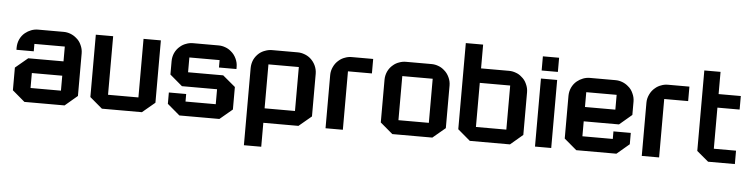

<svg xmlns="http://www.w3.org/2000/svg" viewBox="-46 -819 4653 1186"><g transform="rotate(5 2281.0 -226.0)"><path d="M398.4 -422.9Q419.9 -406.2 430.7 -380.9Q442.4 -356.4 442.4 -330.1Q442.4 -241.2 442.4 -65.4Q417 -43 365.2 0Q282.2 0 116.2 0Q90.8 -21.5 39.1 -65.4Q39.1 -112.3 39.1 -206.1Q64.5 -227.5 116.2 -270.5Q189.5 -270.5 335 -270.5Q335 -300.8 335 -362.3Q271.5 -362.3 146.5 -362.3Q146.5 -346.7 146.5 -316.4Q110.4 -316.4 39.1 -316.4Q39.1 -320.3 39.1 -330.1Q39.1 -356.4 49.8 -380.9Q61.5 -406.2 82 -422.9Q98.6 -436.5 119.1 -444.3Q139.6 -452.1 161.1 -452.1Q213.9 -452.1 320.3 -452.1Q341.8 -452.1 362.3 -444.3Q382.8 -436.5 398.4 -422.9ZM335 -88.9Q335 -120.1 335 -181.6Q271.5 -181.6 146.5 -181.6Q146.5 -151.4 146.5 -88.9Q193.4 -88.9 240.2 -88.9Q288.1 -88.9 335 -88.9Z M922.9 -452.1Q922.9 -323.2 922.9 -65.4Q896.5 -43 844.7 0Q762.7 0 596.7 0Q571.3 -21.5 519.5 -65.4Q519.5 -194.3 519.5 -452.1Q554.7 -452.1 627 -452.1Q627 -331.1 627 -88.9Q689.5 -88.9 815.4 -88.9Q815.4 -210 815.4 -452.1Q850.6 -452.1 922.9 -452.1Z M1403.3 -316.4Q1367.2 -316.4 1294.9 -316.4Q1294.9 -331.1 1294.9 -362.3Q1232.4 -362.3 1107.4 -362.3Q1107.4 -332 1107.4 -270.5Q1179.7 -270.5 1325.2 -270.5Q1351.6 -249 1403.3 -205.1Q1403.3 -158.2 1403.3 -65.4Q1377 -43 1325.2 0Q1280.3 0 1191.4 0Q1153.3 0 1077.1 0Q1051.8 -21.5 1000 -65.4Q1000 -88.9 1000 -135.7Q1035.2 -135.7 1107.4 -135.7Q1107.4 -120.1 1107.4 -88.9Q1169.9 -88.9 1294.9 -88.9Q1294.9 -120.1 1294.9 -181.6Q1222.7 -181.6 1077.1 -181.6Q1051.8 -203.1 1000 -247.1Q1000 -274.4 1000 -330.1Q1000 -356.4 1010.7 -380.9Q1022.5 -406.2 1043 -422.9Q1059.6 -437.5 1080.1 -444.3Q1099.6 -452.1 1122.1 -452.1Q1174.8 -452.1 1281.2 -452.1Q1302.7 -452.1 1323.2 -444.3Q1342.8 -437.5 1359.4 -422.9Q1379.9 -406.2 1391.6 -380.9Q1403.3 -356.4 1403.3 -330.1Q1403.3 -326.2 1403.3 -323.2Q1403.3 -319.3 1403.3 -316.4Z M1849.6 -423.8Q1870.1 -406.2 1881.8 -381.8Q1893.6 -356.4 1893.6 -330.1Q1893.6 -241.2 1893.6 -65.4Q1867.2 -43.9 1815.4 0Q1743.2 0 1597.7 0Q1597.7 48.8 1597.7 148.4Q1561.5 148.4 1490.2 148.4Q1490.2 -11.7 1490.2 -330.1Q1490.2 -356.4 1501 -381.8Q1512.7 -406.2 1533.2 -423.8Q1549.8 -437.5 1570.3 -444.3Q1590.8 -452.1 1612.3 -452.1Q1665 -452.1 1771.5 -452.1Q1793 -452.1 1813.5 -444.3Q1833 -437.5 1849.6 -423.8ZM1597.7 -362.3Q1597.7 -271.5 1597.7 -89.8Q1660.2 -89.8 1786.1 -89.8Q1786.1 -180.7 1786.1 -362.3Q1738.3 -362.3 1691.4 -362.3Q1644.5 -362.3 1597.7 -362.3Z M2091.8 -362.3Q2091.8 -362.3 2090.8 -362.3Q2090.8 -241.2 2090.8 0Q2055.7 0 1983.4 0Q1983.4 -110.4 1983.4 -330.1Q1983.4 -356.4 1995.1 -380.9Q2006.8 -406.2 2027.3 -422.9Q2043.9 -437.5 2064.5 -444.3Q2084 -452.1 2105.5 -452.1Q2150.4 -452.1 2239.3 -452.1Q2239.3 -421.9 2239.3 -362.3Q2203.1 -362.3 2166 -362.3Q2128.9 -362.3 2091.8 -362.3Z M2679.7 -422.9Q2700.2 -406.2 2711.9 -380.9Q2723.6 -356.4 2723.6 -330.1Q2723.6 -241.2 2723.6 -65.4Q2697.3 -43 2645.5 0Q2563.5 0 2397.5 0Q2372.1 -21.5 2320.3 -65.4Q2320.3 -153.3 2320.3 -330.1Q2320.3 -356.4 2331.1 -380.9Q2342.8 -406.2 2363.3 -422.9Q2379.9 -437.5 2400.4 -444.3Q2420.9 -452.1 2442.4 -452.1Q2495.1 -452.1 2601.6 -452.1Q2623 -452.1 2643.6 -444.3Q2663.1 -437.5 2679.7 -422.9ZM2616.2 -88.9Q2616.2 -180.7 2616.2 -362.3Q2552.7 -362.3 2427.7 -362.3Q2427.7 -271.5 2427.7 -88.9Q2474.6 -88.9 2521.5 -88.9Q2568.4 -88.9 2616.2 -88.9Z M3160.2 -422.9Q3181.6 -406.2 3192.4 -380.9Q3204.1 -356.4 3204.1 -330.1Q3204.1 -241.2 3204.1 -65.4Q3178.7 -43 3127 0Q3043.9 0 2877.9 0Q2852.5 -21.5 2800.8 -65.4Q2800.8 -243.2 2800.8 -599.6Q2836.9 -599.6 2908.2 -599.6Q2908.2 -550.8 2908.2 -452.1Q2965.8 -452.1 3082 -452.1Q3103.5 -452.1 3124 -444.3Q3144.5 -437.5 3160.2 -422.9ZM2908.2 -88.9Q2970.7 -88.9 3096.7 -88.9Q3096.7 -180.7 3096.7 -362.3Q3033.2 -362.3 2908.2 -362.3Q2908.2 -293.9 2908.2 -225.6Q2908.2 -157.2 2908.2 -88.9Z M3282.2 -421.9Q3315.4 -421.9 3382.8 -421.9Q3382.8 -281.2 3382.8 0Q3348.6 0 3282.2 0Q3282.2 -140.6 3282.2 -421.9ZM3282.2 -559.6Q3315.4 -559.6 3382.8 -559.6Q3382.8 -530.3 3382.8 -471.7Q3348.6 -471.7 3282.2 -471.7Q3282.2 -501 3282.2 -559.6Z M3787.1 -181.6Q3713.9 -181.6 3568.4 -181.6Q3568.4 -151.4 3568.4 -88.9Q3630.9 -88.9 3756.8 -88.9Q3756.8 -104.5 3756.8 -135.7Q3793 -135.7 3864.3 -135.7Q3864.3 -112.3 3864.3 -65.4Q3838.9 -43 3787.1 0Q3704.1 0 3538.1 0Q3512.7 -21.5 3460.9 -65.4Q3460.9 -153.3 3460.9 -330.1Q3460.9 -356.4 3471.7 -380.9Q3483.4 -406.2 3503.9 -422.9Q3520.5 -436.5 3541 -444.3Q3561.5 -452.1 3583 -452.1Q3635.7 -452.1 3742.2 -452.1Q3763.7 -452.1 3784.2 -444.3Q3804.7 -436.5 3820.3 -422.9Q3841.8 -406.2 3852.5 -380.9Q3864.3 -356.4 3864.3 -330.1Q3864.3 -301.8 3864.3 -247.1Q3844.7 -230.5 3825.2 -213.9Q3805.7 -198.2 3787.1 -181.6ZM3568.4 -362.3Q3568.4 -331.1 3568.4 -270.5Q3630.9 -270.5 3756.8 -270.5Q3756.8 -300.8 3756.8 -362.3Q3710 -362.3 3663.1 -362.3Q3615.2 -362.3 3568.4 -362.3Z M4052.7 -362.3Q4052.7 -362.3 4051.8 -362.3Q4051.8 -241.2 4051.8 0Q4016.6 0 3944.3 0Q3944.3 -110.4 3944.3 -330.1Q3944.3 -356.4 3956.1 -380.9Q3967.8 -406.2 3988.3 -422.9Q4004.9 -437.5 4025.4 -444.3Q4044.9 -452.1 4066.4 -452.1Q4111.3 -452.1 4200.2 -452.1Q4200.2 -421.9 4200.2 -362.3Q4164.1 -362.3 4127 -362.3Q4089.8 -362.3 4052.7 -362.3Z M4383.8 -337.9Q4383.8 -252.9 4383.8 -83Q4429.7 -83 4521.5 -83Q4521.5 -55.7 4521.5 0Q4465.8 0 4355.5 0Q4331.1 -20.5 4283.2 -60.5Q4283.2 -227.5 4283.2 -559.6Q4316.4 -559.6 4383.8 -559.6Q4383.8 -513.7 4383.8 -421.9Q4429.7 -421.9 4521.5 -421.9Q4521.5 -393.6 4521.5 -337.9Q4475.6 -337.9 4383.8 -337.9Z"/></g></svg>

Font: Bestnet font
Style: Regular
Weight: 400
Version: Version 1.0